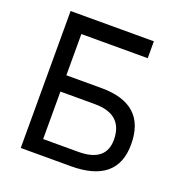

<svg xmlns="http://www.w3.org/2000/svg" viewBox="-122 -770 827 876"><g transform="rotate(20 292.0 -332.5)"><path d="M155.3 -303.7V-73.2H326.2Q460 -73.2 460 -180.7Q459 -303.7 322.3 -303.7ZM316.4 0H73.2V-665H477.5V-583H155.3V-382.8H323.2Q541 -383.8 541 -187.5Q541 0 316.4 0Z"/></g></svg>

Font: BF_TEXT
Style: Regular
Weight: 400
Foundry: EA DICE
Version: Version 1.404